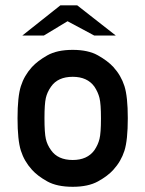

<svg xmlns="http://www.w3.org/2000/svg" viewBox="-20 -701 550 727"><path d="M64.5 -566.4 208.5 -680.7H272.5L418.5 -566.4H336.9L235.8 -620.6L146 -566.4ZM46.4 -253.4Q46.4 -335 59.1 -375Q71.8 -415 101.1 -447.3Q122.1 -470.2 158.9 -491.2Q195.8 -512.2 255.4 -512.2Q314 -512.2 351.1 -491.2Q388.2 -470.2 409.2 -447.3Q438.5 -415 451.2 -375Q463.9 -335 463.9 -253.4Q463.9 -170.4 451.2 -130.4Q438.5 -90.3 409.2 -58.1Q388.2 -34.7 351.1 -14.2Q314 6.3 255.4 6.3Q195.8 6.3 158.9 -14.2Q122.1 -34.7 101.1 -58.1Q71.8 -90.3 59.1 -130.4Q46.4 -170.4 46.4 -253.4ZM362.3 -252.4Q362.3 -307.6 356.7 -330.1Q351.1 -352.5 337.4 -373Q310.5 -410.2 255.4 -410.2Q199.2 -410.2 173.3 -373Q158.7 -352.5 153.6 -330.1Q148.4 -307.6 148.4 -253.4Q148.4 -197.8 153.6 -175Q158.7 -152.3 173.3 -132.3Q199.2 -95.2 255.4 -95.2Q310.5 -95.2 337.4 -132.3Q351.1 -152.3 356.7 -174.8Q362.3 -197.3 362.3 -252.4Z"/></svg>

Font: Alte DIN 1451 Mittelschrift
Style: Regular
Weight: 400
Designer: Peter Wiegel
Foundry: Peter Wiegel
Version: Version 1.002 September 20, 2019